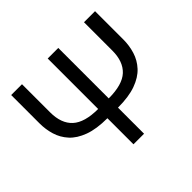

<svg xmlns="http://www.w3.org/2000/svg" viewBox="-163 -922 1130 1130"><g transform="rotate(-45 402.0 -357.0)"><path d="M751 -714V-479Q751 -428 736.5 -381Q722 -334 688 -297Q654 -260 594.5 -238.5Q535 -217 445 -217V0H357V-217Q267 -217 207.5 -239Q148 -261 114.5 -298Q81 -335 67 -381.5Q53 -428 53 -478V-714H143V-480Q143 -387 194 -340.5Q245 -294 357 -294V-714H445V-294Q559 -294 609 -340.5Q659 -387 659 -478V-714Z"/></g></svg>

Font: Noto Sans
Style: Regular
Weight: 400
Designer: Monotype Design Team
Foundry: Monotype Imaging Inc.
Version: Version 1.902